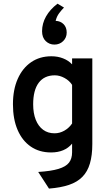

<svg xmlns="http://www.w3.org/2000/svg" viewBox="-20 -836 612 1068"><path d="M252.5 213 192.5 120.5Q264 116 305.2 103.5Q346.5 91 363.8 68.8Q381 46.5 381 11V-37Q340 12 264 12Q198.5 12 151 -20.8Q103.5 -53.5 77.8 -113.5Q52 -173.5 52 -256Q52 -337 78.5 -397Q105 -457 153 -490Q201 -523 266 -523Q301.5 -523 331.2 -511.2Q361 -499.5 381 -478V-511H493.5V-35Q493.5 28 480.2 73.2Q467 118.5 438.2 147.8Q409.5 177 363.5 192.5Q317.5 208 252.5 213ZM283.5 -94.5Q312 -94.5 338 -109.2Q364 -124 381 -149V-364Q366 -387.5 339 -402.2Q312 -417 285 -417Q226.5 -417 195.5 -375.8Q164.5 -334.5 164.5 -256Q164.5 -205.5 179 -169.5Q193.5 -133.5 220 -114Q246.5 -94.5 283.5 -94.5ZM282.5 -588Q254.5 -588 234.2 -607.5Q214 -627 214 -662.5Q214 -705.5 236.2 -744.8Q258.5 -784 300 -815.5L336 -794Q322.5 -780.5 309 -762.5Q295.5 -744.5 289.5 -720Q316.5 -719 333.8 -701.5Q351 -684 351 -655Q351 -626.5 331.2 -607.2Q311.5 -588 282.5 -588Z"/></svg>

Font: Overpass SemiBold
Style: Regular
Weight: 600
Designer: Delve Withrington, Dave Bailey, Thomas Jockin
Foundry: Delve Fonts LLC
Version: Version 4.000